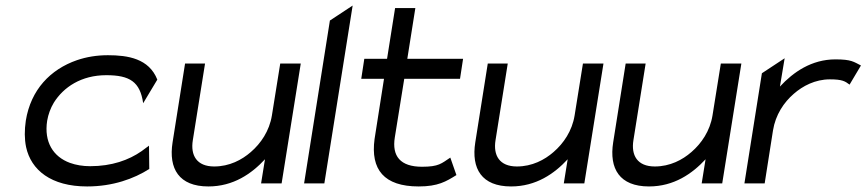

<svg xmlns="http://www.w3.org/2000/svg" viewBox="-20 -661 3123 692"><path d="M73 -226C68 -192 68 -160 74 -131C92 -48 164 11 294 11C387 11 463 -17 518 -52L517 -136L490 -116C444 -84 383 -62 305 -62C279 -62 254 -66 232 -74C172 -96 138 -149 150 -226C154 -249 162 -271 174 -291C209 -347 273 -390 363 -390C448 -390 485 -366 496 -289L547 -374C517 -450 441 -462 369 -462C329 -462 292 -456 257 -444C162 -411 91 -338 73 -226Z M602 -148C587 -53 625 11 731 11C821 11 887 -35 935 -87L921 0H995L1064 -432H990L960 -245C951 -189 920 -144 884 -113C852 -85 807 -61 752 -61C689 -61 666 -101 675 -156L719 -432H647Z M1076 0H1149L1251 -641L1169 -587Z M1282 -377H1364L1330 -160C1315 -50 1364 11 1489 11C1559 11 1588 -7 1625 -30L1603 -93C1571 -72 1562 -60 1501 -60C1423 -60 1392 -98 1403 -166L1437 -377H1638L1649 -449H1448L1477 -632H1404L1375 -449H1293Z M1693 -148C1678 -53 1716 11 1822 11C1912 11 1978 -35 2026 -87L2012 0H2086L2155 -432H2081L2051 -245C2042 -189 2011 -144 1975 -113C1943 -85 1898 -61 1843 -61C1780 -61 1757 -101 1766 -156L1810 -432H1738Z M2190 -148C2175 -53 2213 11 2319 11C2409 11 2475 -35 2523 -87L2509 0H2583L2652 -432H2578L2548 -245C2539 -189 2508 -144 2472 -113C2440 -85 2395 -61 2340 -61C2277 -61 2254 -101 2263 -156L2307 -432H2235Z M2663 0H2736L2766 -191C2775 -247 2805 -292 2841 -323C2873 -351 2918 -375 2971 -375C3016 -375 3026 -368 3042 -356L3083 -425C3057 -438 3049 -447 2991 -447C2905 -447 2839 -401 2791 -349L2808 -451L2726 -397Z"/></svg>

Font: Charger Pro
Style: ExtObl
Weight: 400
Designer: Jasper
Foundry: Cannot Into Space Fonts
Version: Version 1.09